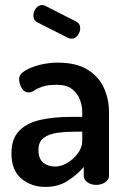

<svg xmlns="http://www.w3.org/2000/svg" viewBox="-20 -726 499 754"><path d="M158 8Q103 8 64 -24.5Q25 -57 25 -124Q25 -181 55 -212Q85 -243 137.5 -255Q190 -267 259 -267H303V-285Q303 -311 293.5 -335.5Q284 -360 262.5 -376.5Q241 -393 204 -393Q167 -393 147 -386Q127 -379 115 -371Q103 -363 93 -363Q75 -363 65 -380.5Q55 -398 55 -416Q55 -434 78.5 -448.5Q102 -463 137 -471.5Q172 -480 206 -480Q280 -480 324 -452.5Q368 -425 388 -381Q408 -337 408 -286V-35Q408 -21 393.5 -10.5Q379 0 357 0Q337 0 323 -10.5Q309 -21 309 -35V-70Q283 -40 246 -16Q209 8 158 8ZM196 -72Q221 -72 245.5 -87Q270 -102 286.5 -125Q303 -148 303 -172V-209H278Q240 -209 206 -204.5Q172 -200 151.5 -184.5Q131 -169 131 -137Q131 -103 149.5 -87.5Q168 -72 196 -72ZM261 -574Q257 -574 254 -575Q251 -576 248 -577L127 -638Q111 -646 111 -665Q111 -679 120.5 -692.5Q130 -706 145 -706Q150 -706 156 -704L280 -641Q295 -633 295 -615Q295 -601 285.5 -587.5Q276 -574 261 -574Z"/></svg>

Font: Dosis ExtraLight SemiBold
Style: Regular
Weight: 600
Version: Version 3.001; ttfautohint (v1.8.2)